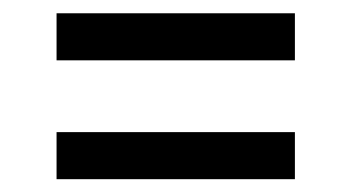

<svg xmlns="http://www.w3.org/2000/svg" viewBox="-20 -474 547 295"><path d="M433.1 -271V-198.7H66.9V-271ZM433.1 -453.6V-381.3H66.9V-453.6Z"/></svg>

Font: Yantramanav
Style: Regular
Weight: 400
Version: Version 1.001;PS 1.0;hotconv 1.0.72;makeotf.lib2.5.5900; ttf